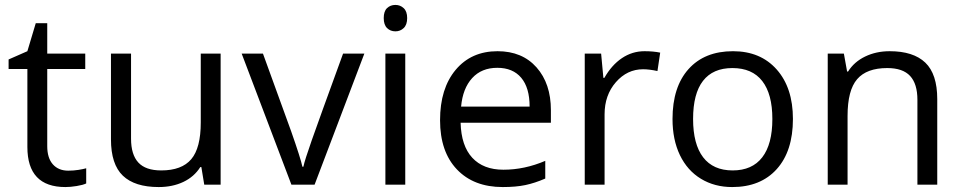

<svg xmlns="http://www.w3.org/2000/svg" viewBox="-20 -754 3928 784"><path d="M258.8 -57.1Q280.3 -57.1 300.3 -60.3Q320.3 -63.5 332 -66.9V-4.9Q318.8 1.5 293.2 5.6Q267.6 9.8 247.1 9.8Q91.8 9.8 91.8 -153.8V-472.2H15.1V-511.2L91.8 -544.9L126 -659.2H172.9V-535.2H328.1V-472.2H172.9V-157.2Q172.9 -108.9 195.8 -83Q218.8 -57.1 258.8 -57.1Z M515.1 -535.2V-188Q515.1 -122.6 544.9 -90.3Q574.7 -58.1 638.2 -58.1Q722.2 -58.1 761 -104Q799.8 -149.9 799.8 -253.9V-535.2H880.9V0H814L802.2 -71.8H797.9Q772.9 -32.2 728.8 -11.2Q684.6 9.8 627.9 9.8Q530.3 9.8 481.7 -36.6Q433.1 -83 433.1 -185.1V-535.2Z M1169.9 0 966.8 -535.2H1053.7L1168.9 -217.8Q1208 -106.4 1214.8 -73.2H1218.8Q1224.1 -99.1 1252.7 -180.4Q1281.2 -261.7 1380.9 -535.2H1467.8L1264.6 0Z M1634.8 0H1553.7V-535.2H1634.8ZM1546.9 -680.2Q1546.9 -708 1560.5 -720.9Q1574.2 -733.9 1594.7 -733.9Q1614.3 -733.9 1628.4 -720.7Q1642.6 -707.5 1642.6 -680.2Q1642.6 -652.8 1628.4 -639.4Q1614.3 -626 1594.7 -626Q1574.2 -626 1560.5 -639.4Q1546.9 -652.8 1546.9 -680.2Z M2032.7 9.8Q1914.1 9.8 1845.5 -62.5Q1776.9 -134.8 1776.9 -263.2Q1776.9 -392.6 1840.6 -468.8Q1904.3 -544.9 2011.7 -544.9Q2112.3 -544.9 2170.9 -478.8Q2229.5 -412.6 2229.5 -304.2V-252.9H1860.8Q1863.3 -158.7 1908.4 -109.9Q1953.6 -61 2035.6 -61Q2122.1 -61 2206.5 -97.2V-24.9Q2163.6 -6.3 2125.2 1.7Q2086.9 9.8 2032.7 9.8ZM2010.7 -477.1Q1946.3 -477.1 1908 -435.1Q1869.6 -393.1 1862.8 -318.8H2142.6Q2142.6 -395.5 2108.4 -436.3Q2074.2 -477.1 2010.7 -477.1Z M2611.8 -544.9Q2647.5 -544.9 2675.8 -539.1L2664.6 -463.9Q2631.3 -471.2 2606 -471.2Q2541 -471.2 2494.9 -418.5Q2448.7 -365.7 2448.7 -287.1V0H2367.7V-535.2H2434.6L2443.8 -436H2447.8Q2477.5 -488.3 2519.5 -516.6Q2561.5 -544.9 2611.8 -544.9Z M3217.8 -268.1Q3217.8 -137.2 3151.9 -63.7Q3085.9 9.8 2969.7 9.8Q2897.9 9.8 2842.3 -23.9Q2786.6 -57.6 2756.3 -120.6Q2726.1 -183.6 2726.1 -268.1Q2726.1 -398.9 2791.5 -471.9Q2856.9 -544.9 2973.1 -544.9Q3085.4 -544.9 3151.6 -470.2Q3217.8 -395.5 3217.8 -268.1ZM2810.1 -268.1Q2810.1 -165.5 2851.1 -111.8Q2892.1 -58.1 2971.7 -58.1Q3051.3 -58.1 3092.5 -111.6Q3133.8 -165 3133.8 -268.1Q3133.8 -370.1 3092.5 -423.1Q3051.3 -476.1 2970.7 -476.1Q2891.1 -476.1 2850.6 -423.8Q2810.1 -371.6 2810.1 -268.1Z M3726.1 0V-346.2Q3726.1 -411.6 3696.3 -443.8Q3666.5 -476.1 3603 -476.1Q3519 -476.1 3480 -430.7Q3440.9 -385.3 3440.9 -280.8V0H3359.9V-535.2H3425.8L3439 -461.9H3442.9Q3467.8 -501.5 3512.7 -523.2Q3557.6 -544.9 3612.8 -544.9Q3709.5 -544.9 3758.3 -498.3Q3807.1 -451.7 3807.1 -349.1V0Z"/></svg>

Font: f0_31487 
Style: Regular
Weight: 400
Foundry: Ascender Corporation
Version: Version 1.10